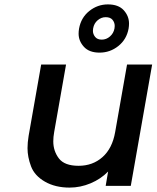

<svg xmlns="http://www.w3.org/2000/svg" viewBox="-20 -844 711 872"><path d="M564 -714Q555 -665 517.5 -635Q480 -605 432 -605Q385 -605 361 -631.5Q337 -658 337 -691Q337 -702 339 -714Q348 -764 385.5 -794Q423 -824 470 -824Q518 -824 542 -797.5Q566 -771 566 -737Q566 -726 564 -714ZM500 -715Q501 -721 501 -726Q501 -742 491 -754Q481 -766 460 -766Q440 -766 423.5 -752Q407 -738 403 -715Q402 -709 402 -704Q402 -689 412 -676.5Q422 -664 442 -664Q463 -664 479.5 -678.5Q496 -693 500 -715ZM671 -551 574 0H460L471 -65Q438 -31 391.5 -11.5Q345 8 296 8Q231 8 184 -19Q137 -46 121 -88.5Q105 -131 105 -171Q105 -197 110 -227L167 -551H280L226 -244Q222 -222 222 -202Q222 -158 247.5 -124.5Q273 -91 337 -91Q401 -91 445.5 -130.5Q490 -170 503 -244L557 -551Z"/></svg>

Font: Fz Poppins Med
Style: Italic
Weight: 500
Italic angle: -10°
Designer: Ninad Kale (Devanagari), Jonny Pinhorn (Latin)
Foundry: Indian Type Foundry
Version: Vit hóa bi Vntype.Com & FontZin.Com